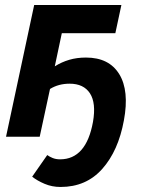

<svg xmlns="http://www.w3.org/2000/svg" viewBox="-20 -544 580 764"><path d="M4 0 116 -524H463L439 -412H226L198 -280Q225 -297 255.5 -306Q286 -315 322 -315Q414 -315 454.5 -249Q495 -183 473 -65Q451 56 387 128Q323 200 221 200Q187 200 157.5 187.5Q128 175 108 159L168 73Q176 79 189 84.5Q202 90 219 90Q323 90 350 -59Q363 -134 338 -172.5Q313 -211 257 -211Q213 -211 179 -190L138 0Z"/></svg>

Font: Raleway
Style: Bold Italic
Weight: 700
Italic angle: -12°
Designer: Matt McInerney, Pablo Impallari, Rodrigo Fuenzalida
Foundry: Matt McInerney, Pablo Impallari, Rodrigo Fuenzalida
Version: Version 4.101;RELEASE